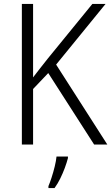

<svg xmlns="http://www.w3.org/2000/svg" viewBox="-20 -734 565 975"><path d="M525 0H458L225 -363L148 -282V0H91V-714H148V-341Q163 -361 182 -385Q201 -409 223 -437L449 -714H516L265 -406ZM325 69Q319 92 309 119Q299 146 286 172.5Q273 199 257 221H226V211Q233 195 242 167.5Q251 140 258 111Q265 82 267 61H325Z"/></svg>

Font: Noto Sans Hebrew SemiCondensed Light
Style: Regular
Weight: 300
Width: 4
Designer: Monotype Design Team
Foundry: Monotype Imaging Inc.
Version: Version 2.003